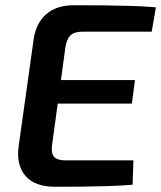

<svg xmlns="http://www.w3.org/2000/svg" viewBox="-20 -712 616 734"><path d="M263 -692Q317 -692 371.5 -691.5Q426 -691 478 -689.5Q530 -688 576 -684L560 -591H296Q264 -591 249.5 -577Q235 -563 230 -531L179 -157Q175 -127 186.5 -113Q198 -99 229 -99H490L487 -6Q442 -2 392 -0.5Q342 1 291 1.5Q240 2 191 2Q113 2 77.5 -39.5Q42 -81 51 -151L109 -564Q118 -624 157 -658Q196 -692 263 -692ZM106 -406H496L484 -316H92Z"/></svg>

Font: Exo 2 SemiBold
Style: Italic
Weight: 600
Italic angle: -8°
Designer: Natanael Gama
Foundry: Natanael Gama
Version: Version 2.010